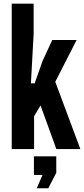

<svg xmlns="http://www.w3.org/2000/svg" viewBox="-20 -820 462 1056"><path d="M44.5 0V-800H165V-632L150 -361.5H170.5L214 -484.5L267.5 -600H401.5L284 -370L422 0H290L203 -240L167.5 -181V0ZM182 215.5 214 142H166.5V40H289.5V130L245.5 215.5Z"/></svg>

Font: Big Shoulders Display Thin ExtraBold
Style: Regular
Weight: 800
Version: Version 2.002